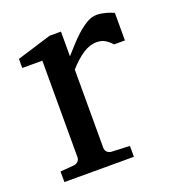

<svg xmlns="http://www.w3.org/2000/svg" viewBox="-98 -572 588 649"><g transform="rotate(-20 195.5 -247.0)"><path d="M341.8 -379.9Q332 -391.1 319.3 -399.2Q306.6 -407.2 288.1 -407.2Q263.7 -407.2 238.8 -390.9Q213.9 -374.5 188 -345.2V-64Q188 -54.7 193.8 -48.8Q199.7 -43 209 -42L274.9 -39.1V0H24.9V-38.1L74.2 -42Q83 -43 89.1 -48.8Q95.2 -54.7 95.2 -64V-411.1H22.9V-443.8L147 -481.9H188V-393.1Q198.7 -404.8 214.1 -422.1Q229.5 -439.5 247.1 -455.6Q264.6 -471.7 283.4 -482.9Q302.2 -494.1 319.8 -494.1Q327.6 -494.1 336.4 -492.7Q345.2 -491.2 353.5 -489Q361.8 -486.8 368.9 -484.1Q376 -481.4 380.9 -479V-379.9Z"/></g></svg>

Font: BabelStone Ogham Pictish
Style: Italic
Weight: 400
Italic angle: -30°
Designer: Andrew West
Foundry: BabelStone
Version: Version 1.02 March 14, 2022